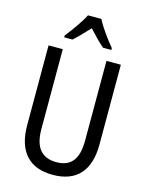

<svg xmlns="http://www.w3.org/2000/svg" viewBox="-138 -1120 861 1121"><g transform="rotate(15 292.5 -559.5)"><path d="M332 -1036H251C230 -993 186 -933 150 -887V-876H200C227 -899 259 -934 292 -969C324 -934 355 -901 385 -876H435V-887C400 -929 354 -991 332 -1036ZM511 -325V-807H424V-325C424 -214 383 -160 294 -160C206 -160 160 -212 160 -324V-807H74V-325C74 -166 150 -83 292 -83C438 -83 511 -168 511 -325Z"/></g></svg>

Font: Noto Sans Kannada UI Condensed
Style: Regular
Weight: 400
Width: 3
Designer: Jelle Bosma - Monotype Design Team
Foundry: Monotype Imaging Inc.
Version: Version 2.005